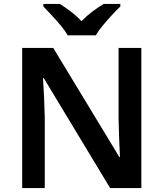

<svg xmlns="http://www.w3.org/2000/svg" viewBox="-20 -958 833 978"><path d="M700 0H541L203 -560H199Q202 -515 204.5 -463.5Q207 -412 208 -360V0H93V-714H251L588 -158H591Q589 -198 587 -250Q585 -302 584 -351V-714H700ZM325 -778Q312 -801 289.5 -828Q267 -855 243 -880.5Q219 -906 201 -925V-938H285Q312 -921 341 -899Q370 -877 395 -850Q421 -877 451 -899.5Q481 -922 508 -938H593V-925Q574 -907 550 -881Q526 -855 503.5 -828Q481 -801 468 -778Z"/></svg>

Font: Noto Sans Gujarati UI SemiBold
Style: Regular
Weight: 600
Designer: Jelle Bosma - Monotype Design Team, Universal Thirst
Foundry: Monotype Imaging Inc.
Version: Version 2.106; ttfautohint (v1.8.4.7-5d5b)